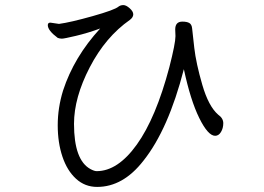

<svg xmlns="http://www.w3.org/2000/svg" viewBox="-20 -728 1040 755"><path d="M669 -612 670 -586Q670 -558 646 -464Q593 -264 518 -159.5Q443 -55 360 -55Q351 -55 336 -63Q271 -98 271 -241Q271 -344 333 -463.5Q395 -583 491 -650Q504 -660 504 -671.5Q504 -683 490 -695.5Q476 -708 465 -708Q454 -708 446 -702Q431 -689 344 -664.5Q257 -640 212 -634L178 -639Q168 -639 168 -629Q168 -608 207 -579Q215 -576 223.5 -576Q232 -576 278.5 -587Q325 -598 374 -616Q271 -504 228 -372Q207 -304 207 -235.5Q207 -167 225.5 -112Q244 -57 279 -25Q314 7 362 7Q464 7 544 -96Q642 -219 703 -456Q729 -334 763.5 -264Q798 -194 826 -194Q840 -194 849 -209Q858 -224 858 -243.5Q858 -263 838 -277Q800 -310 775.5 -394.5Q751 -479 744 -539.5Q737 -600 735.5 -616Q734 -632 724.5 -637.5Q715 -643 697 -643Q669 -643 669 -612Z"/></svg>

Font: LXGW WenKai TC
Style: Regular
Weight: 400
Designer: LXGW / Fontworks Inc.
Foundry: LXGW / Fontworks Inc.
Version: Version 1.330